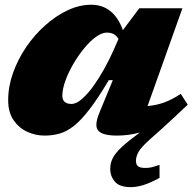

<svg xmlns="http://www.w3.org/2000/svg" viewBox="-20 -557 819 810"><path d="M772 -115.5Q744.5 -89.5 716 -62.8Q687.5 -36 662.5 -13.5L617.5 26.5Q575 64 564.2 84.2Q553.5 104.5 553.5 121Q553.5 138 562.8 144.8Q572 151.5 593.5 151.5Q608 151.5 620.5 148.5Q633 145.5 653 138.5V193.5Q612.5 215.5 584.2 224Q556 232.5 531 232.5Q484.5 232.5 464.8 209.5Q445 186.5 445 155.5Q445 130.5 456.2 109Q467.5 87.5 494.5 62.5Q521.5 37.5 570 2Q544.5 9 520.5 12Q496.5 15 473.5 15Q413 15 394.8 -5.5Q376.5 -26 399 -80.5L456 -219H439Q394 -143.5 358.5 -97Q323 -50.5 292.2 -26.2Q261.5 -2 231.5 6.5Q201.5 15 167.5 15Q130 15 95 -1Q60 -17 37.2 -50Q14.5 -83 14.5 -134.5Q14.5 -192 35 -249.5Q55.5 -307 90.5 -358.5Q125.5 -410 170.8 -450.2Q216 -490.5 265.8 -513.8Q315.5 -537 364.5 -537Q459.5 -537 498.5 -430L567.5 -522H749.5L602.5 -109.5Q640 -113 672.2 -124.5Q704.5 -136 742.5 -161ZM243 -153.5Q243 -118.5 281.5 -118.5Q302 -118.5 326.2 -139.8Q350.5 -161 374.8 -195Q399 -229 420.8 -268.5Q442.5 -308 458.5 -344L480 -393Q469.5 -409 457.5 -414.2Q445.5 -419.5 431 -419.5Q409.5 -419.5 384.2 -401Q359 -382.5 334.2 -352.2Q309.5 -322 288.8 -286.2Q268 -250.5 255.5 -215.5Q243 -180.5 243 -153.5Z"/></svg>

Font: Newsreader Caption ExtraBold
Style: Italic
Weight: 800
Italic angle: -17°
Designer: Hugues Gentile
Foundry: Production Type
Version: Version 1.001